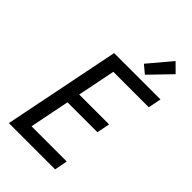

<svg xmlns="http://www.w3.org/2000/svg" viewBox="-279 -1027 1115 1115"><g transform="rotate(45 279.0 -469.5)"><path d="M176.8 -719.7H557.6L541.5 -639.6H250.5L203.6 -406.2H449.2L433.1 -326.2H187.5L138.2 -80.1H427.7L412.1 0H32.2ZM342.8 -798.3 461.9 -939.5 516.1 -885.7 392.1 -757.3Z"/></g></svg>

Font: Reddit Sans Chocolate
Style: Italic
Weight: 400
Italic angle: -11.25°
Designer: Stephen Hutchings
Version: Version 1.013